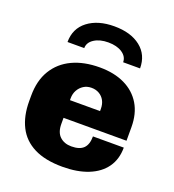

<svg xmlns="http://www.w3.org/2000/svg" viewBox="-136 -845 871 960"><g transform="rotate(20 300.0 -364.5)"><path d="M304 10Q212 10 152.5 -20Q93 -50 64.5 -106.5Q36 -163 36 -241V-270Q36 -351 70 -407Q104 -463 165.5 -492Q227 -521 311 -521Q388 -521 444 -494Q500 -467 530.5 -416.5Q561 -366 561 -294V-222H226V-190Q226 -145 249.5 -123Q273 -101 311 -101Q355 -101 375.5 -121.5Q396 -142 396 -185H560Q560 -123 529 -79.5Q498 -36 440.5 -13Q383 10 304 10ZM226 -316H386V-328Q386 -353 376 -371.5Q366 -390 348 -400.5Q330 -411 307 -411Q283 -411 265 -399.5Q247 -388 236.5 -369Q226 -350 226 -326ZM115 -585Q115 -657 168.5 -698Q222 -739 309 -739Q397 -739 449 -698Q501 -657 501 -585H411Q411 -615 382.5 -634Q354 -653 308 -653Q263 -653 233.5 -634Q204 -615 204 -585Z"/></g></svg>

Font: Chivo Mono Medium ExtraBold
Style: Regular
Weight: 800
Monospace: yes
Version: Version 1.008